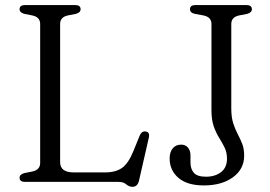

<svg xmlns="http://www.w3.org/2000/svg" viewBox="-20 -720 1070 760"><path d="M280 -665 249 -659Q218 -652.5 218 -625V-78Q218 -37.5 272.5 -37.5H395Q438 -37.5 463.2 -55.5Q488.5 -73.5 508 -122L533.5 -184.5Q541.5 -202 556.5 -199.5Q574.5 -197 569 -174.5L530 -4Q524 19.5 504.5 19.5Q491 19.5 479.8 9.8Q468.5 0 450 0H79.5Q57.5 0 57.5 -16.5Q57.5 -30 77 -35L107.5 -41Q139 -47.5 139 -75V-625Q139 -652.5 107.5 -659L77 -665Q57.5 -670 57.5 -683.5Q57.5 -700 79.5 -700H277.5Q299 -700 299 -683.5Q299 -670 280 -665ZM946.5 -104Q946.5 -50.5 902 -18.2Q857.5 14 787 14Q721 14 686.2 -16Q651.5 -46 651.5 -93Q651.5 -117.5 663.5 -132.5Q675.5 -147.5 697.5 -147.5Q714 -147.5 724 -135.8Q734 -124 734 -104V-77Q734 -51 747.5 -35.8Q761 -20.5 795.5 -20.5Q831 -20.5 854.8 -38.5Q878.5 -56.5 878.5 -92Q878.5 -116.5 869.2 -135.5Q860 -154.5 847.8 -174Q835.5 -193.5 826.2 -219.5Q817 -245.5 817 -284V-625Q817 -653 784.5 -659L752 -665Q732 -669 732 -683.5Q732 -700 754 -700H955Q977 -700 977 -683.5Q977 -670 958 -665L927 -659Q895.5 -652.5 895.5 -625V-291Q895.5 -256 903.2 -232Q911 -208 921.2 -188.8Q931.5 -169.5 939 -150Q946.5 -130.5 946.5 -104Z"/></svg>

Font: Fraunces 9pt S050 Light
Style: Regular
Weight: 300
Version: Version 1.000; ttfautohint (v1.8.3)